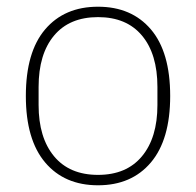

<svg xmlns="http://www.w3.org/2000/svg" viewBox="-20 -540 584 572"><path d="M272 12Q172 12 114.5 -56Q57 -124 57 -254Q57 -385 114.5 -452.5Q172 -520 272 -520Q372 -520 429.5 -452.5Q487 -385 487 -254Q487 -124 429.5 -56Q372 12 272 12ZM272 -19Q357 -19 403 -74.5Q449 -130 449 -227V-281Q449 -379 403 -434Q357 -489 272 -489Q187 -489 141 -434Q95 -379 95 -281V-227Q95 -130 141 -74.5Q187 -19 272 -19Z"/></svg>

Font: IBM Plex Sans Hebrew ExtLt
Style: Regular
Weight: 200
Designer: Mike Abbink, Paul van der Laan, Pieter van Rosmalen, Yanek Iontef
Foundry: Bold Monday
Version: Version 1.3